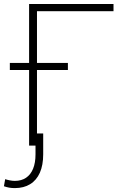

<svg xmlns="http://www.w3.org/2000/svg" viewBox="-47 -731 623 964"><path d="M522.9 -710.9V-674.8H138.7V0H99.1V-710.9ZM293.9 -415V-379.4H2.4V-415ZM131.3 -61H169.9V43.5Q169.9 98.1 153.1 136.2Q136.2 174.3 104.2 193.8Q72.3 213.4 27.3 213.4Q12.2 213.4 -0.5 211.2Q-13.2 209 -27.3 204.1L-21 168.5Q-13.2 171.4 1 174.3Q15.1 177.2 27.3 177.2Q60.5 177.2 83.7 161.6Q106.9 146 119.1 116.2Q131.3 86.4 131.3 43.5Z"/></svg>

Font: Roboto ExtraLight
Style: Regular
Weight: 250
Designer: Christian Robertson
Foundry: Google
Version: Version 3.009; 2024